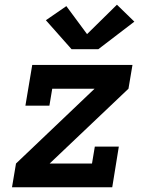

<svg xmlns="http://www.w3.org/2000/svg" viewBox="-20 -796 640 816"><path d="M31 0 48 -101 382 -419H202L190 -347H88L117 -520H543L526 -419L191 -101H371L383 -173H485L457 0ZM284 -587 175 -710 262 -770 350 -651 477 -776 551 -704 398 -587Z"/></svg>

Font: Iosevka Etoile Oblique
Style: Bold
Weight: 700
Italic angle: -9°
Designer: Belleve Invis
Foundry: Belleve Invis
Version: Version 15.5.2; ttfautohint (v1.8.4)